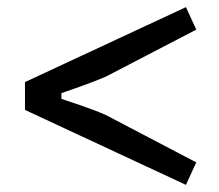

<svg xmlns="http://www.w3.org/2000/svg" viewBox="-20 -607 615 538"><path d="M152 -330V-346Q164 -350 203.5 -364Q243 -378 276 -392L530 -524L501 -587L50 -377V-299L501 -89L530 -152L276 -285Q244 -299 204 -312.5Q164 -326 152 -330Z"/></svg>

Font: Voces
Style: Regular
Weight: 400
Designer: Ana Paula Megda, Pablo Ugerman
Foundry: Ana Paula Megda, Pablo Ugerman
Version: Version 1.100